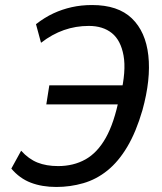

<svg xmlns="http://www.w3.org/2000/svg" viewBox="-20 -734 643 763"><path d="M204 9Q147 9 102.5 -8Q58 -25 25 -64L64 -135Q94 -102 129 -88Q164 -74 211 -74Q272 -74 319.5 -100.5Q367 -127 400.5 -186.5Q434 -246 454 -347L484 -319H164L176 -395H503L459 -356Q482 -452 471 -513Q460 -574 424.5 -602.5Q389 -631 333 -631Q281 -631 234 -614.5Q187 -598 143 -564L123 -638Q158 -665 192.5 -681Q227 -697 265 -705.5Q303 -714 346 -714Q449 -714 504 -661Q559 -608 569.5 -513.5Q580 -419 546 -296Q521 -210 486 -151Q451 -92 407 -56.5Q363 -21 311 -6Q259 9 204 9Z"/></svg>

Font: Nunito Sans 7pt Condensed Medium
Style: Italic
Weight: 500
Width: 3
Italic angle: -9°
Designer: Vernon Adams
Foundry: Vernon Adams
Version: Version 3.101;gftools[0.9.27]